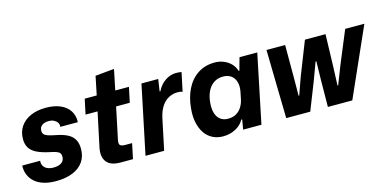

<svg xmlns="http://www.w3.org/2000/svg" viewBox="-68 -1069 2920 1451"><g transform="rotate(-15 1391.5 -343.0)"><path d="M226 10Q172 10 131 -2.5Q90 -15 62 -39Q34 -63 20 -96.5Q6 -130 8 -170H148Q146 -146 156 -129Q166 -112 186 -103Q206 -94 233 -94Q275 -94 297 -110.5Q319 -127 319 -157Q319 -175 311 -185Q303 -195 284.5 -201.5Q266 -208 236 -214Q174 -227 136.5 -246Q99 -265 82 -293Q65 -321 65 -361Q65 -418 93.5 -459.5Q122 -501 173 -523.5Q224 -546 293 -546Q357 -546 404 -526Q451 -506 476 -468.5Q501 -431 499 -378H362Q364 -398 354.5 -412Q345 -426 328 -434.5Q311 -443 288 -443Q254 -443 234.5 -428Q215 -413 215 -386Q215 -369 224 -358.5Q233 -348 254 -341Q275 -334 310 -327Q365 -317 400.5 -299Q436 -281 453 -251.5Q470 -222 470 -178Q470 -119 441 -77Q412 -35 357 -12.5Q302 10 226 10Z M732 0Q654 0 623.5 -40Q593 -80 607 -149L664 -418H570L595 -536H689L719 -682L867 -696L834 -536H941L916 -418H809L756 -166Q751 -137 762.5 -128Q774 -119 801 -119H854L829 0Z M927 0 1039 -536H1170L1156 -442H1162Q1185 -490 1225.5 -517.5Q1266 -545 1311 -545Q1324 -545 1334.5 -544Q1345 -543 1354 -541L1323 -394Q1317 -398 1306 -399.5Q1295 -401 1283 -401Q1249 -401 1217 -385Q1185 -369 1161 -334.5Q1137 -300 1124 -243L1073 0Z M1533 10Q1487 10 1450.5 -9Q1414 -28 1390.5 -63Q1367 -98 1356.5 -146.5Q1346 -195 1352 -255Q1359 -339 1391.5 -405Q1424 -471 1480.5 -508.5Q1537 -546 1613 -546Q1651 -546 1684 -532.5Q1717 -519 1740 -495Q1763 -471 1773 -438H1779L1806 -536H1945L1834 0H1691L1704 -77H1697Q1675 -36 1630.5 -13Q1586 10 1533 10ZM1603 -109Q1640 -109 1666.5 -124Q1693 -139 1710.5 -166.5Q1728 -194 1735 -230L1745 -279Q1754 -322 1745 -355.5Q1736 -389 1711 -408Q1686 -427 1646 -427Q1605 -427 1574 -406Q1543 -385 1525 -347Q1507 -309 1503 -259Q1499 -212 1509.5 -178.5Q1520 -145 1544 -127Q1568 -109 1603 -109Z M2028 0 2017 -536H2163V-276L2162 -139H2167L2216 -277L2318 -536H2479L2472 -290L2466 -137H2471L2530 -288L2633 -536H2783L2545 0H2354L2356 -211L2359 -356H2353L2300 -213L2216 0Z"/></g></svg>

Font: Mona Sans ExtraLight
Style: Bold Italic
Weight: 700
Italic angle: -11.6951°
Version: Version 2.000